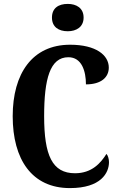

<svg xmlns="http://www.w3.org/2000/svg" viewBox="-20 -953 613 983"><path d="M327 -793C371 -793 408 -815 408 -863C408 -912 371 -933 327 -933C280 -933 246 -912 246 -863C246 -815 280 -793 327 -793ZM338 10C497 10 538 -68 538 -123C538 -138 533 -157 525 -165C496 -119 451 -66 364 -66C247 -66 206 -158 206 -358C206 -549 236 -660 330 -660C399 -660 420 -588 420 -521C499 -521 537 -558 537 -607C537 -671 471 -724 339 -724C145 -724 45 -576 45 -358C45 -137 143 10 338 10Z"/></svg>

Font: Noto Serif Bengali ExtraCondensed ExtraBold
Style: Regular
Weight: 800
Width: 2
Designer: Juan Bruce, Universal Thirst, Indian Type Foundry and the Monotype Design Team.
Foundry: Monotype Imaging Inc.
Version: Version 2.003